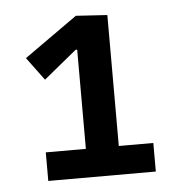

<svg xmlns="http://www.w3.org/2000/svg" viewBox="-39 -742 458 482"><g transform="rotate(-5 190.5 -501.5)"><path d="M64 -298V-370H165V-620H161L78 -552L35 -610L169 -705L248 -700V-370H335V-298Z"/></g></svg>

Font: Ruda SemiBold
Style: Regular
Weight: 600
Designer: Mariela Monsalve and Angelina Sanchez
Foundry: Mariela Monsalve and Angelina Sanchez
Version: Version 2.001